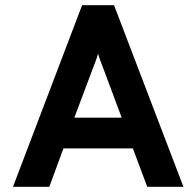

<svg xmlns="http://www.w3.org/2000/svg" viewBox="-20 -720 757 740"><path d="M30 0 296.5 -700H419.5L687 0H547.5L492 -148H224.5L170 0ZM266.5 -266.5H449L379 -454Q374 -466.5 367.8 -483.5Q361.5 -500.5 358 -513Q354.5 -500.5 348.2 -483.5Q342 -466.5 337 -454Z"/></svg>

Font: Overpass
Style: Bold
Weight: 700
Designer: Delve Withrington, Dave Bailey, Thomas Jockin
Foundry: Delve Fonts LLC
Version: Version 4.000; ttfautohint (v1.8.3)